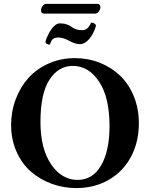

<svg xmlns="http://www.w3.org/2000/svg" viewBox="-20 -957 770 987"><path d="M354 -618.2Q280.3 -618.2 234.1 -547.1Q188 -476.1 188 -330.1Q188 -192.9 242.7 -112.5Q297.4 -32.2 378.9 -32.2Q457 -32.2 500 -106.9Q543 -181.6 543 -309.1Q543 -456.1 489.5 -537.1Q436 -618.2 354 -618.2ZM693.8 -323.2Q693.8 -228 654.1 -152.3Q614.3 -76.7 540.5 -33.4Q466.8 9.8 372.1 9.8Q305.2 9.8 244.6 -12.7Q184.1 -35.2 137.9 -75.7Q91.8 -116.2 64.5 -178.5Q37.1 -240.7 37.1 -314.9Q37.1 -383.8 60.5 -446.3Q84 -508.8 125.7 -555.7Q167.5 -602.5 229.7 -630.4Q292 -658.2 365.2 -658.2Q433.1 -658.2 492.9 -634.5Q552.7 -610.8 597.4 -568.1Q642.1 -525.4 668 -461.9Q693.8 -398.4 693.8 -323.2ZM403.8 -801.8Q432.1 -801.8 448.2 -840.8Q458 -840.8 465.6 -835.9Q473.1 -831.1 473.1 -823.2Q461.4 -783.2 438.7 -756.6Q416 -730 391.1 -730Q367.2 -730 335.9 -747.1Q304.7 -764.2 280.8 -764.2Q263.7 -764.2 253.7 -757.8Q243.7 -751.5 236.8 -728Q213.9 -728 213.9 -744.1Q225.6 -781.7 246.1 -809.3Q266.6 -836.9 288.1 -836.9Q308.1 -836.9 323.2 -831.5Q338.4 -826.2 346.7 -819.3Q355 -812.5 369.6 -807.1Q384.3 -801.8 403.8 -801.8ZM470.2 -887.2H206.1Q190.9 -887.2 190.9 -904.8Q190.9 -914.6 198.7 -925.8Q206.5 -937 215.8 -937H481.9Q488.8 -937 492.4 -931.9Q496.1 -926.8 496.1 -919.9Q496.1 -909.2 488.3 -898.2Q480.5 -887.2 470.2 -887.2Z"/></svg>

Font: Common Serif
Style: Bold
Weight: 700
Designer: Philipp H. Poll, Khaled Hosny
Foundry: Stefan Peev, Context Ltd.
Version: Version 1.026